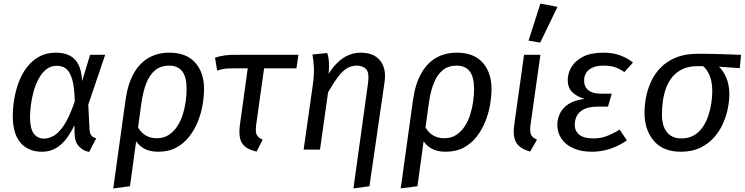

<svg xmlns="http://www.w3.org/2000/svg" viewBox="-20 -832 4142 1068"><path d="M291 -539Q336 -539 367.5 -523Q399 -507 416.5 -472.5Q434 -438 437 -381L481 -527H565L471 -250L478 -113Q479 -93 486 -81.5Q493 -70 515 -62L476 13Q444 8 420 -17Q396 -42 395 -85L394 -136Q375 -95 349.5 -61Q324 -27 290.5 -7.5Q257 12 214 12Q137 12 94 -38Q51 -88 51 -188Q51 -231 59 -279.5Q67 -328 84 -374Q101 -420 129 -457Q157 -494 197 -516.5Q237 -539 291 -539ZM296 -466Q262 -466 237 -446Q212 -426 194.5 -393Q177 -360 166.5 -321.5Q156 -283 151.5 -245.5Q147 -208 147 -179Q147 -118 167.5 -89.5Q188 -61 226 -61Q251 -61 279.5 -77Q308 -93 337.5 -138Q367 -183 396 -269Q394 -348 381.5 -390.5Q369 -433 348 -449.5Q327 -466 296 -466Z M703 204 610 216 678 -274Q690 -361 722 -420Q754 -479 804.5 -509Q855 -539 922 -539Q1016 -539 1065.5 -484Q1115 -429 1115 -337Q1115 -297 1107 -249.5Q1099 -202 1080.5 -156Q1062 -110 1032.5 -72Q1003 -34 960.5 -11Q918 12 860 12Q811 12 779 -7Q747 -26 729 -59L742 -136Q756 -102 784.5 -82.5Q813 -63 851 -63Q890 -63 918 -81Q946 -99 965.5 -128.5Q985 -158 996.5 -194.5Q1008 -231 1013 -268Q1018 -305 1018 -337Q1018 -404 993.5 -435.5Q969 -467 920 -467Q875 -467 844 -442Q813 -417 794 -369.5Q775 -322 766 -255Z M1305 -527H1640L1629 -452H1449L1405 -138Q1400 -99 1408 -82.5Q1416 -66 1441 -55L1407 11Q1366 2 1343.5 -16.5Q1321 -35 1315 -64Q1309 -93 1314 -134L1358 -452H1288Q1262 -452 1246 -451Q1230 -450 1217.5 -447.5Q1205 -445 1188 -439L1176 -511Q1201 -520 1231.5 -524Q1262 -528 1305 -527Z M1986 -539Q2060 -539 2095 -494.5Q2130 -450 2119 -375L2035 204L1946 216L2027 -368Q2035 -427 2017 -447Q1999 -467 1964 -467Q1936 -467 1911.5 -453Q1887 -439 1862 -406.5Q1837 -374 1805 -319L1760 0H1669L1720 -360Q1728 -418 1726 -457Q1724 -496 1718 -529L1800 -537Q1804 -527 1806.5 -513Q1809 -499 1810 -477Q1811 -455 1808 -422Q1835 -464 1863.5 -489.5Q1892 -515 1922.5 -527Q1953 -539 1986 -539Z M2302 204 2209 216 2277 -274Q2289 -361 2321 -420Q2353 -479 2403.5 -509Q2454 -539 2521 -539Q2615 -539 2664.5 -484Q2714 -429 2714 -337Q2714 -297 2706 -249.5Q2698 -202 2679.5 -156Q2661 -110 2631.5 -72Q2602 -34 2559.5 -11Q2517 12 2459 12Q2410 12 2378 -7Q2346 -26 2328 -59L2341 -136Q2355 -102 2383.5 -82.5Q2412 -63 2450 -63Q2489 -63 2517 -81Q2545 -99 2564.5 -128.5Q2584 -158 2595.5 -194.5Q2607 -231 2612 -268Q2617 -305 2617 -337Q2617 -404 2592.5 -435.5Q2568 -467 2519 -467Q2474 -467 2443 -442Q2412 -417 2393 -369.5Q2374 -322 2365 -255Z M2895 -527H2986L2931 -138Q2926 -99 2934 -82.5Q2942 -66 2967 -55L2929 11Q2871 -5 2851.5 -39Q2832 -73 2840 -134ZM2920 -606 2986 -812 3081 -794 2985 -595Z M3272 12Q3213 12 3170 -7Q3127 -26 3103.5 -60Q3080 -94 3080 -137Q3080 -170 3094.5 -200.5Q3109 -231 3142 -253Q3175 -275 3232 -282Q3189 -294 3163.5 -319Q3138 -344 3138 -387Q3138 -423 3158 -458Q3178 -493 3222 -516Q3266 -539 3337 -539Q3390 -539 3431 -523.5Q3472 -508 3501 -484L3453 -431Q3429 -448 3403 -457.5Q3377 -467 3337 -467Q3300 -467 3276 -456Q3252 -445 3240.5 -426.5Q3229 -408 3229 -385Q3229 -348 3253.5 -329.5Q3278 -311 3321 -311H3383L3362 -239H3309Q3257 -239 3228.5 -224.5Q3200 -210 3188.5 -187Q3177 -164 3177 -138Q3177 -103 3202.5 -82.5Q3228 -62 3280 -62Q3320 -62 3353.5 -74.5Q3387 -87 3427 -111L3467 -51Q3426 -22 3376.5 -5Q3327 12 3272 12Z M3861 -533Q3891 -533 3922.5 -532.5Q3954 -532 3986 -531Q4018 -530 4047.5 -529Q4077 -528 4102 -527L4095 -453L3979 -461Q4004 -438 4020.5 -398.5Q4037 -359 4037 -306Q4037 -271 4028.5 -228.5Q4020 -186 4001 -143.5Q3982 -101 3950.5 -66Q3919 -31 3874 -9.5Q3829 12 3767 12Q3669 12 3617 -48.5Q3565 -109 3565 -206Q3565 -246 3573.5 -290.5Q3582 -335 3601.5 -378Q3621 -421 3655 -456Q3689 -491 3740 -512Q3791 -533 3861 -533ZM3891 -464H3861Q3811 -464 3776.5 -447.5Q3742 -431 3719.5 -403.5Q3697 -376 3684.5 -341Q3672 -306 3667 -268.5Q3662 -231 3662 -195Q3662 -131 3690 -96.5Q3718 -62 3770 -62Q3811 -62 3840.5 -79.5Q3870 -97 3889.5 -126Q3909 -155 3920.5 -190Q3932 -225 3937 -260Q3942 -295 3942 -324Q3942 -375 3928 -410Q3914 -445 3891 -464Z"/></svg>

Font: Fira Sans Variable
Style: Italic
Weight: 397
Italic angle: -8°
Designer: Carrois Corporate & Edenspiekermann AG
Foundry: Carrois Corporate GbR & Edenspiekermann AG
Version: Version 4.202